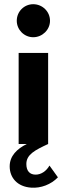

<svg xmlns="http://www.w3.org/2000/svg" viewBox="-20 -675 313 900"><path d="M135.7 -500.5C178.7 -500.5 214.4 -535.6 214.4 -577.6C214.4 -621.1 178.7 -655.3 135.7 -655.3C93.3 -655.3 58.6 -621.1 58.6 -577.6C58.6 -535.6 93.3 -500.5 135.7 -500.5ZM211.9 101.1C197.3 127 172.9 143.6 147 143.6C120.1 143.6 103.5 127 103.5 93.8C103.5 48.8 145 28.3 205.6 0V-426.8H67.4V0H105.5C59.6 22.9 25.4 55.7 25.4 105C25.4 157.7 61 200.2 126 204.6C171.4 208 219.2 189.9 251.5 156.2Z"/></svg>

Font: Now ExtraBold
Style: Regular
Weight: 800
Designer: Alfredo Marco Pradil
Foundry: Alfredo Marco Pradil
Version: Version 1.200;hotconv 1.0.109;makeotfexe 2.5.65596